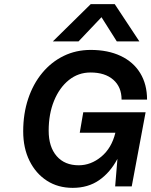

<svg xmlns="http://www.w3.org/2000/svg" viewBox="-20 -900 730 927"><path d="M418 -880H534L653 -700H544L470 -817L359 -700H235ZM92 -266Q92 -351 116 -423Q140 -495 184 -548Q228 -601 287.5 -630Q347 -659 418 -659Q501 -659 562.5 -630Q624 -601 657 -547Q690 -493 690 -419H567Q567 -480 527 -515Q487 -550 417 -550Q358 -550 312.5 -513.5Q267 -477 241 -413.5Q215 -350 215 -269Q215 -191 253.5 -146.5Q292 -102 360 -102Q419 -102 469 -143.5Q519 -185 537 -259H365L382 -358H683L616 0H536L547 -133Q512 -67 458.5 -30Q405 7 331 7Q260 7 206.5 -27.5Q153 -62 122.5 -123.5Q92 -185 92 -266Z"/></svg>

Font: Overused Grotesk SemiBold
Style: Italic
Weight: 600
Italic angle: -10°
Version: Version 0.003